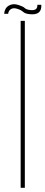

<svg xmlns="http://www.w3.org/2000/svg" viewBox="-39 -900 218 920"><path d="M60 0V-800H80V0ZM-19 -834Q-17 -861 3 -873Q23 -885 50 -876Q72 -869 79.5 -861.5Q87 -854 105 -852Q142 -847 140 -877H159Q162 -826 104 -832Q82 -834 72 -843Q62 -852 46 -857Q27 -864 14.5 -857Q2 -850 0 -834Z"/></svg>

Font: Big Shoulders Display Thin
Style: Regular
Weight: 100
Designer: Patric King
Foundry: XO Type Co
Version: Version 1.000; ttfautohint (v1.8.2)